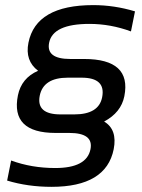

<svg xmlns="http://www.w3.org/2000/svg" viewBox="-20 -723 553 748"><path d="M7.8 -19.5 23.4 -97.7Q103 -68.4 195.3 -68.4Q317.9 -68.4 332.5 -141.6Q345.2 -205.1 250 -205.1H196.3Q20.5 -205.1 49.8 -351.6Q63.5 -418.9 128.4 -447.3Q76.7 -486.3 90.8 -556.6Q120.1 -703.1 343.3 -703.1Q425.3 -703.1 505.9 -678.7L490.2 -600.6Q410.6 -629.9 328.6 -629.9Q186 -629.9 171.4 -556.6Q158.7 -493.2 253.9 -493.2H307.6Q493.2 -493.2 464.4 -348.1Q451.7 -284.7 385.7 -249.5Q438 -218.3 422.9 -141.6Q393.6 4.9 180.7 4.9Q88.4 4.9 7.8 -19.5ZM215.8 -277.3H269.5Q364.7 -277.3 377.9 -343.8Q393.1 -420.4 297.9 -420.4H244.1Q148.9 -420.4 134.8 -350.1Q120.6 -277.3 215.8 -277.3Z"/></svg>

Font: Sansation
Style: Italic
Weight: 400
Designer: Bernd Montag
Version: Version 1.301